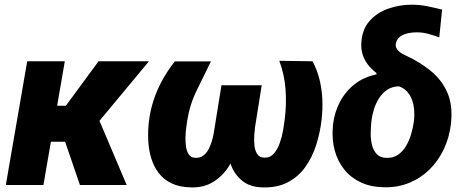

<svg xmlns="http://www.w3.org/2000/svg" viewBox="-20 -790 1970 820"><path d="M256.8 -528.3 165.5 0H4.9L96.2 -528.3ZM616.2 -528.3 330.6 -184.6H176.3L184.6 -338.4H261.2L400.9 -528.3ZM321.3 0 246.1 -219.7 399.9 -285.6 521 0Z M1172.9 -530.3 1314.9 -528.3Q1335 -490.2 1345 -448.7Q1355 -407.2 1356.7 -364.5Q1358.4 -321.8 1353.5 -279.3Q1347.2 -224.1 1330.6 -171.6Q1314 -119.1 1284.4 -77.4Q1254.9 -35.6 1209.5 -11.7Q1164.1 12.2 1100.6 10.3Q1047.4 8.8 1014.9 -17.6Q982.4 -43.9 966.6 -85Q950.7 -126 947.3 -172.6Q943.8 -219.2 949.2 -261.2L976.1 -425.8H1097.7L1068.8 -244.1Q1067.4 -231.9 1065.9 -211.2Q1064.5 -190.4 1066.7 -168.9Q1068.8 -147.5 1078.1 -132.6Q1087.4 -117.7 1107.9 -116.7Q1133.3 -115.7 1149.4 -134Q1165.5 -152.3 1175 -179.7Q1184.6 -207 1189.2 -234.4Q1193.8 -261.7 1195.8 -278.8Q1204.1 -341.8 1199.7 -406Q1195.3 -470.2 1172.9 -530.3ZM726.6 -527.8H880.9Q850.6 -466.3 820.3 -404.3Q790 -342.3 779.3 -273.4Q777.8 -263.7 775.4 -245.1Q772.9 -226.6 772.2 -205.1Q771.5 -183.6 774.4 -163.8Q777.3 -144 786.1 -130.6Q794.9 -117.2 812 -116.2Q835.4 -114.3 850.8 -127.4Q866.2 -140.6 875.5 -161.9Q884.8 -183.1 889.6 -205.6Q894.5 -228 896.5 -244.1L925.8 -425.8H1046.9L1019.5 -261.2Q1012.7 -215.3 997.6 -167Q982.4 -118.7 956.3 -78.1Q930.2 -37.6 890.4 -12.9Q850.6 11.7 795.4 10.3Q746.6 9.3 712.6 -7.1Q678.7 -23.4 657.5 -51.5Q636.2 -79.6 625.5 -115.5Q614.7 -151.4 613 -191.9Q611.3 -232.4 616.2 -273.4Q622.1 -320.8 637 -365Q651.9 -409.2 674.6 -450Q697.3 -490.7 726.6 -527.8Z M1522.9 -603.5Q1525.4 -663.1 1557.9 -700Q1590.3 -736.8 1639.9 -753.7Q1689.5 -770.5 1742.2 -770Q1774.9 -769.5 1805.9 -763.2Q1836.9 -756.8 1868.2 -749L1856 -630.4Q1832 -639.2 1807.6 -645.8Q1783.2 -652.3 1757.3 -651.9Q1741.7 -651.9 1723.4 -648.2Q1705.1 -644.5 1690.7 -635Q1676.3 -625.5 1671.4 -607.4Q1668.5 -596.7 1671.4 -588.1Q1674.3 -579.6 1681.2 -573Q1688 -566.4 1696.5 -561.3Q1705.1 -556.2 1713.4 -552.7Q1774.9 -524.4 1821 -486.1Q1867.2 -447.8 1890.4 -395Q1913.6 -342.3 1906.7 -270L1905.8 -259.8Q1898.9 -202.6 1875.7 -153.3Q1852.5 -104 1815.2 -66.9Q1777.8 -29.8 1728.3 -9.3Q1678.7 11.2 1619.1 9.8Q1563.5 8.8 1520.8 -11.2Q1478 -31.2 1450 -66.4Q1421.9 -101.6 1409.4 -147.9Q1397 -194.3 1401.4 -247.6L1402.3 -257.8Q1408.2 -310.5 1432.1 -355.5Q1456.1 -400.4 1495.6 -431.2Q1535.2 -461.9 1588.4 -472.2L1586.9 -479Q1566.4 -494.6 1551.8 -513.4Q1537.1 -532.2 1529.5 -554.9Q1522 -577.6 1522.9 -603.5ZM1566.4 -273.9 1565.4 -263.7Q1563.5 -244.6 1563.2 -219.7Q1563 -194.8 1568.6 -171.4Q1574.2 -147.9 1588.6 -132.3Q1603 -116.7 1630.4 -115.7Q1659.7 -114.7 1680.4 -129.4Q1701.2 -144 1714.8 -167.7Q1728.5 -191.4 1736.3 -218.5Q1744.1 -245.6 1747.1 -268.6L1748.5 -278.3Q1750.5 -298.8 1748.8 -320.8Q1747.1 -342.8 1740 -362.8Q1732.9 -382.8 1719.2 -398.2Q1705.6 -413.6 1683.6 -421.4Q1654.8 -420.4 1634 -406.7Q1613.3 -393.1 1599.4 -371.3Q1585.4 -349.6 1577.4 -324.2Q1569.3 -298.8 1566.4 -273.9Z"/></svg>

Font: Roboto Black
Style: Italic
Weight: 900
Italic angle: -12°
Designer: Christian Robertson
Foundry: Google
Version: Version 3.0; 2020